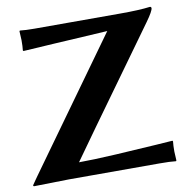

<svg xmlns="http://www.w3.org/2000/svg" viewBox="-75 -725 795 802"><g transform="rotate(-10 322.5 -324.0)"><path d="M208 -63Q266.1 -63 366 -68.6Q465.8 -74.2 537.1 -79.1L607.9 -84L609.9 -81.1Q607.9 -64.9 607.9 -38.1Q607.9 -28.3 609.9 0L607.9 2.9Q584 0 537.1 0H153.8L4.9 2.9L2 -1Q7.8 -8.8 16.8 -22.5Q25.9 -36.1 27.8 -38.1L419.4 -582.5Q419.4 -582.5 329.6 -577.1Q239.7 -571.8 194.8 -569.3L60.1 -561L58.1 -564Q60.1 -580.1 60.1 -606.9Q60.1 -616.7 58.1 -645L60.1 -647.9Q84 -645 121.1 -645H485.8Q566.9 -645 611.8 -650.9Q617.7 -650.9 618.2 -645Q618.2 -632.8 587.9 -590.8Q208 -64.9 208 -63Z"/></g></svg>

Font: Linux Biolinum O
Style: Bold
Weight: 700
Designer: Philipp H. Poll
Foundry: Philipp H. Poll
Version: Version 1.3.2